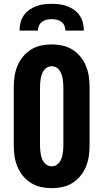

<svg xmlns="http://www.w3.org/2000/svg" viewBox="-20 -975 540 1003"><path d="M250 8Q222 8 194 2Q166 -4 142 -19Q118 -34 100 -56Q82 -78 71 -104.5Q60 -131 56 -159Q52 -187 52 -215V-520Q52 -548 56 -576Q60 -604 71 -630.5Q82 -657 100 -679Q118 -701 142 -716Q166 -731 194 -737Q222 -743 250 -743Q278 -743 306 -737Q334 -731 358 -716Q382 -701 400 -679Q418 -657 429 -630.5Q440 -604 444 -576Q448 -548 448 -520V-215Q448 -187 444 -159Q440 -131 429 -104.5Q418 -78 400 -56Q382 -34 358 -19Q334 -4 306 2Q278 8 250 8ZM250 -106Q262 -106 272.5 -111.5Q283 -117 290 -126.5Q297 -136 301 -147Q305 -158 307 -169Q309 -180 310 -191.5Q311 -203 311 -215V-520Q311 -532 310 -543.5Q309 -555 307 -566Q305 -577 301 -588Q297 -599 290 -608.5Q283 -618 272.5 -623.5Q262 -629 250 -629Q238 -629 227.5 -623.5Q217 -618 210 -608.5Q203 -599 199 -588Q195 -577 193 -566Q191 -555 190 -543.5Q189 -532 189 -520V-215Q189 -203 190 -191.5Q191 -180 193 -169Q195 -158 199 -147Q203 -136 210 -126.5Q217 -117 227.5 -111.5Q238 -106 250 -106ZM82 -815Q82 -836 87 -856Q92 -876 103.5 -893.5Q115 -911 132 -923Q149 -935 168.5 -942.5Q188 -950 208.5 -952.5Q229 -955 250 -955Q271 -955 291.5 -952.5Q312 -950 331.5 -942.5Q351 -935 368 -923Q385 -911 396.5 -893.5Q408 -876 413 -856Q418 -836 418 -815H322Q322 -828 316.5 -840.5Q311 -853 300.5 -861Q290 -869 276.5 -872Q263 -875 250 -875Q237 -875 223.5 -872Q210 -869 199.5 -861Q189 -853 183.5 -840.5Q178 -828 178 -815Z"/></svg>

Font: Iosevka Curly Slab Heavy
Style: Regular
Weight: 900
Monospace: yes
Designer: Belleve Invis
Foundry: Belleve Invis
Version: Version 22.1.2; ttfautohint (v1.8.4)